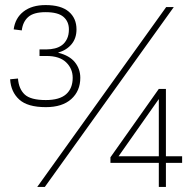

<svg xmlns="http://www.w3.org/2000/svg" viewBox="-20 -738 759 758"><path d="M161 -315Q89 -315 56 -345Q23 -375 20 -425L51 -428Q54 -387 77.5 -365Q101 -343 161 -343Q215 -343 241 -366Q267 -389 267 -431Q267 -467 241 -492Q215 -517 164 -517H136V-543H164Q181 -543 197 -547Q213 -551 225 -560Q237 -569 244.5 -584.5Q252 -600 252 -622Q252 -653 230.5 -671.5Q209 -690 160 -690Q113 -690 91.5 -671Q70 -652 66 -618L34 -622Q40 -667 73 -692.5Q106 -718 160 -718Q221 -718 251.5 -692Q282 -666 282 -622Q282 -587 262.5 -563.5Q243 -540 209 -530Q254 -519 275.5 -492.5Q297 -466 297 -431Q297 -379 261.5 -347Q226 -315 161 -315ZM127 0 636 -710H666L157 0ZM607 0V-95H416V-117L607 -387H635V-121H699V-95H635V0ZM448 -121H607V-347Z"/></svg>

Font: Geist Thin
Style: Regular
Weight: 400
Designer: Basement.studio, Andrés Briganti, Mateo Zaragoza
Foundry: Basement.studio, Vercel, Andrés Briganti, Guido Ferreyra, Mateo Zaragoza
Version: Version 1.401